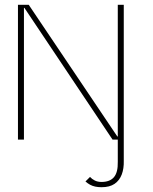

<svg xmlns="http://www.w3.org/2000/svg" viewBox="-20 -583 640 802"><path d="M404 199Q390 199 378 196.5Q366 194 356 188.5Q346 183 337 175L356 156Q364 165 376 171Q388 177 404 177Q439 177 456 157Q473 137 472 93V-33H497V88Q498 121 488.5 146Q479 171 458.5 185Q438 199 404 199ZM472 -563H497V0H450L82 -550H80V0H55V-563H100L470 -13H472Z"/></svg>

Font: Darker Grotesque Light Light
Style: Regular
Weight: 300
Version: Version 1.000;gftools[0.9.28]